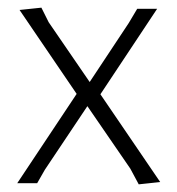

<svg xmlns="http://www.w3.org/2000/svg" viewBox="-20 -478 463 501"><path d="M316 -418 338 -455H390L242 -232L398 -3L342 3L320 -38L208 -201L97 -35L77 0H25L180 -233L31 -452L88 -458L107 -420L214 -264Z"/></svg>

Font: t
Style: Regular
Weight: 300
Designer: Juan Pablo del Peral
Foundry: Huerta Tipografica
Version: Version 2.004; ttfautohint (v1.8.1)